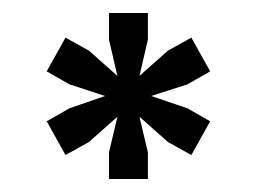

<svg xmlns="http://www.w3.org/2000/svg" viewBox="-20 -749 395 296"><path d="M148 -473V-514L161 -569L117 -530L81 -510L52 -562L87 -582L142 -601L87 -619L52 -639L81 -691L117 -671L161 -632L148 -688V-729H208V-688L195 -632L239 -671L275 -691L304 -639L269 -619L213 -601L269 -582L304 -562L275 -510L239 -530L195 -569L208 -514V-473Z"/></svg>

Font: Mona Sans Condensed ExtraBold
Style: Regular
Weight: 800
Width: 3
Designer: Deni Anggara
Foundry: GitHub
Version: Version 1.001;gftools[0.9.33]